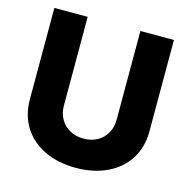

<svg xmlns="http://www.w3.org/2000/svg" viewBox="-105 -810 914 924"><g transform="rotate(15 351.5 -348.5)"><path d="M649.4 -707V-251Q649.4 -172.9 612.1 -113.8Q574.7 -54.7 507.3 -22.5Q439.9 9.8 351.6 9.8Q262.7 9.8 195.3 -22.5Q127.9 -54.7 90.8 -113.8Q53.7 -172.9 53.7 -251V-707H219.7V-264.6Q219.7 -227.5 236.3 -198.2Q252.9 -168.9 283 -152.3Q313 -135.7 351.6 -135.7Q390.1 -135.7 419.9 -152.3Q449.7 -168.9 466.1 -198.2Q482.4 -227.5 482.4 -264.6V-707Z"/></g></svg>

Font: Pretendard Std ExtraBold
Style: Regular
Weight: 800
Designer: Base glyphs from Inter by Rasmus Andersson; Hangeul glyphs from Noto Sans CJK(Source Han Sans) by Jang Soo-young and Kan
Foundry: Kil Hyung-jin
Version: Version 1.309